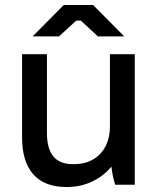

<svg xmlns="http://www.w3.org/2000/svg" viewBox="-20 -736 635 765"><path d="M475 -591 351 -716H234L110 -591H215L284 -654H302L370 -591ZM243 9H249C320 9 382 -22 424 -72C426 -49 433 -18 439 0H517V-520H418V-232C418 -139 360 -82 276 -82H270C198 -82 167 -126 167 -207V-520H68V-187C68 -61 128 9 243 9Z"/></svg>

Font: Fixel Text Medium
Style: Regular
Weight: 500
Width: 4
Designer: AlfaBravo + MacPaw
Foundry: Kyrylo Tkachov, Marchela Mozhyna, Serhii Makarenko, Maria Weinstein, Zakhar Kryvoshyya
Version: Version 1.211